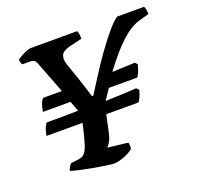

<svg xmlns="http://www.w3.org/2000/svg" viewBox="-104 -677 817 790"><g transform="rotate(-20 305.0 -282.0)"><path d="M269 0Q260 0 234.5 -3.5Q209 -7 179 -12.5Q149 -18 122.5 -24Q96 -30 85 -34Q87 -42 92 -50Q97 -58 101 -62L139 -67Q153 -69 162 -79Q171 -89 177.5 -108Q184 -127 192 -159L202 -202H44Q49 -227 55 -239.5Q61 -252 65 -254Q92 -254 128.5 -254Q165 -254 202 -255L185 -300H64Q69 -327 75 -339.5Q81 -352 86 -354H167L115 -489Q111 -501 105.5 -507Q100 -513 82 -513H52Q49 -516 47 -522Q45 -528 45 -536Q52 -541 64 -548Q76 -555 88.5 -559.5Q101 -564 107 -564H310Q313 -560 314.5 -550.5Q316 -541 316 -529L270 -518Q246 -513 232.5 -504Q219 -495 219 -474Q219 -468 221 -459.5Q223 -451 229.5 -433Q236 -415 247.5 -381.5Q259 -348 276 -292H282Q302 -323 327.5 -363.5Q353 -404 381.5 -444Q410 -484 437 -516.5Q464 -549 485 -564H603Q606 -560 608 -550.5Q610 -541 610 -530L567 -518Q537 -510 506.5 -486Q476 -462 446.5 -428.5Q417 -395 389 -357Q416 -358 443 -359Q470 -360 489 -361L498 -351Q493 -331 487.5 -318.5Q482 -306 477 -300H353L322 -254Q351 -255 376.5 -256Q402 -257 422.5 -258Q443 -259 458 -260L468 -250Q462 -228 456.5 -217.5Q451 -207 447 -202H306L289 -124Q285 -105 277.5 -91.5Q270 -78 263 -71L351 -61Q353 -58 353.5 -51Q354 -44 353 -34Q346 -26 330 -18Q314 -10 297 -5Q280 0 269 0Z"/></g></svg>

Font: Texturina Medium 12pt SemiBold
Style: Italic
Weight: 600
Italic angle: -11°
Version: Version 1.002